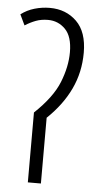

<svg xmlns="http://www.w3.org/2000/svg" viewBox="-53 -758 413 791"><g transform="rotate(5 154.0 -362.0)"><path d="M121 -724Q188 -724 232 -681Q276 -638 276 -552Q276 -471 243 -401.5Q210 -332 147 -272V0H93V-289Q167 -359 193 -424Q219 -489 219 -549Q219 -614 189.5 -644Q160 -674 118 -674Q90 -674 67.5 -665.5Q45 -657 23 -643L2 -687Q27 -706 58 -715Q89 -724 121 -724Z"/></g></svg>

Font: Noto Sans ExtraCondensed Light
Style: Regular
Weight: 300
Width: 2
Designer: Monotype Design Team
Foundry: Monotype Imaging Inc.
Version: Version 2.013; ttfautohint (v1.8.4.7-5d5b)